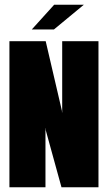

<svg xmlns="http://www.w3.org/2000/svg" viewBox="-20 -795 458 815"><path d="M20 0V-620H174L243 -324V-318H244V-620H398V0H241L174 -243V-250H173V0ZM115 -670 210 -775H336L209 -670Z"/></svg>

Font: Smooch Sans Thin Black
Style: Regular
Weight: 900
Version: Version 1.010